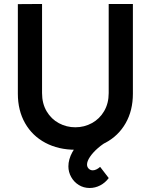

<svg xmlns="http://www.w3.org/2000/svg" viewBox="-20 -740 760 968"><path d="M360 15Q274.7 15 208.8 -20Q143 -54.9 106.5 -118.9Q70 -182.9 70 -267.5V-719.2L192 -720V-270.7Q192 -218.1 215.1 -178.9Q238.2 -139.8 276.8 -119Q315.3 -98.3 360 -98.3Q405.1 -98.3 443.6 -119.5Q482.2 -140.6 505.1 -179.8Q528 -218.9 528 -270.7V-720H650V-267.5Q650 -183 613.5 -119Q577 -55 511.2 -20Q445.3 15 360 15ZM432 207.8Q401.5 207.8 377.1 192.6Q352.7 177.4 338.8 152.3Q324.8 127.2 324.8 98.7Q324.8 63.4 344.8 27Q364.7 -9.4 399.5 -40.5Q434.2 -71.6 477 -92.2L529.7 -31.7Q499.5 -15.8 474.1 6.3Q448.7 28.4 433.8 50.5Q418.8 72.7 418.8 89.5Q418.8 101.9 427.2 110.3Q435.7 118.7 447.8 118.7Q456.2 118.7 465.8 114.2Q475.4 109.8 484.8 101.3L528.2 157.7Q510.5 181.5 485.1 194.7Q459.7 207.8 432 207.8Z"/></svg>

Font: Manrope
Style: Regular
Weight: 400
Designer: Mikhail Sharanda
Foundry: Mikhail Sharanda
Version: Version 4.503